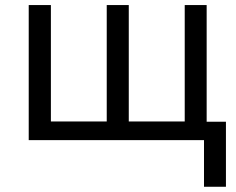

<svg xmlns="http://www.w3.org/2000/svg" viewBox="-20 -543 914 744"><path d="M695.8 -523.4H780.8V-71.3H855.5V180.7H770.5V0H91.3V-523.4H177.2V-72.3H393.6V-523.4H479V-72.3H695.8Z"/></svg>

Font: Lunasima
Style: Regular
Weight: 400
Designer: The DocRepair Project, Monotype Design Team
Foundry: Google
Version: Version 2.009